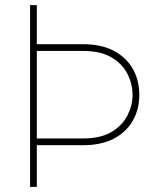

<svg xmlns="http://www.w3.org/2000/svg" viewBox="-20 -731 635 751"><path d="M97.7 -710.9H124V-558.1H305.2Q376.5 -558.1 425.3 -532.2Q474.1 -506.3 499.5 -461.7Q524.9 -417 524.9 -360.4Q524.9 -303.7 499.5 -259Q474.1 -214.4 425.3 -188.7Q376.5 -163.1 305.2 -163.1H124V0H97.7ZM305.2 -531.7H124V-189.5H305.2Q374 -189.5 416.5 -215.1Q459 -240.7 478.8 -280Q498.5 -319.3 498.5 -359.4Q498.5 -401.9 478.8 -441.4Q459 -481 416.5 -506.3Q374 -531.7 305.2 -531.7Z"/></svg>

Font: Vazirmatn UI FD Thin
Style: Regular
Weight: 100
Designer: Saber Rastikerdar
Foundry: Saber Rastikerdar
Version: Version 33.003